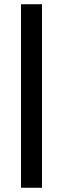

<svg xmlns="http://www.w3.org/2000/svg" viewBox="-20 -756 296 905"><path d="M178 129H79V-736H178Z"/></svg>

Font: Wix Madefor Text Medium
Style: Regular
Weight: 500
Designer: Dalton Maag Ltd
Foundry: Dalton Maag Ltd
Version: Version 3.100